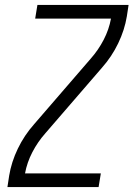

<svg xmlns="http://www.w3.org/2000/svg" viewBox="-20 -755 540 775"><path d="M10 0 17 -46Q26 -101 52 -155Q78 -209 118 -254L346 -518Q377 -553 398.5 -594.5Q420 -636 428 -680H122L131 -735H499L492 -689Q483 -634 457 -580Q431 -526 391 -481L163 -217Q132 -182 110.5 -140.5Q89 -99 81 -55H387L378 0Z"/></svg>

Font: Iosevka Term Curly Lt Obl
Style: Regular
Weight: 300
Italic angle: -9°
Designer: Belleve Invis
Foundry: Belleve Invis
Version: Version 32.3.0